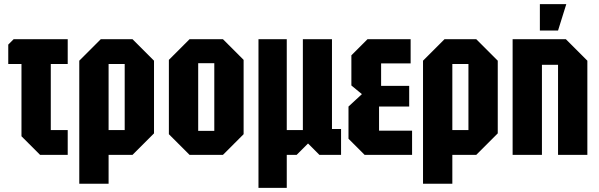

<svg xmlns="http://www.w3.org/2000/svg" viewBox="-20 -750 2901 930"><path d="M84 -90V-440H20V-534L46 -560H308V-440H226V-120H308V0H174Z M364 140V-456L468 -560H622L726 -456V-104L622 0H506V140ZM584 -440H506V-120H584Z M798 -100V-460L898 -560H1060L1160 -460V-100L1060 0H898ZM940 -116H1018V-444H940Z M1232 160V-560H1369V-120H1447V-560H1588V-125H1632V0H1527L1472 -55L1417 0H1369V160Z M1746 0 1668 -78V-234L1733 -294L1682 -336V-482L1760 -560H1969V-443H1826V-334H1962V-234H1816V-117H1976V0Z M2029 140V-456L2133 -560H2287L2391 -456V-104L2287 0H2171V140ZM2249 -440H2171V-120H2249Z M2463 0V-560H2721L2825 -456V0H2683V-436H2605V0ZM2595 -602V-730H2723L2683 -602Z"/></svg>

Font: Tektur Condensed SemiBold
Style: Regular
Weight: 600
Width: 3
Designer: Adam Jagosz
Foundry: Adam Jagosz
Version: Version 1.005;gftools[0.9.30]